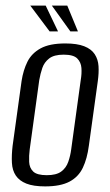

<svg xmlns="http://www.w3.org/2000/svg" viewBox="-20 -658 393 685"><path d="M141 7Q99 7 74 -3Q49 -13 36.5 -31.5Q24 -50 22.5 -77Q21 -104 25 -138L57 -369Q63 -408 78 -438Q93 -468 125 -485.5Q157 -503 213 -503Q255 -503 280.5 -493Q306 -483 318 -464.5Q330 -446 331.5 -422Q333 -398 329 -369L297 -138Q291 -92 275.5 -59.5Q260 -27 228 -10Q196 7 141 7ZM147 -33Q181 -33 198.5 -46Q216 -59 223.5 -80.5Q231 -102 234 -125L268 -372Q272 -395 270.5 -415.5Q269 -436 255.5 -449.5Q242 -463 207 -463Q173 -463 155.5 -449.5Q138 -436 131 -415.5Q124 -395 120 -372L86 -125Q83 -102 84 -80.5Q85 -59 98.5 -46Q112 -33 147 -33ZM258 -546H231L165 -638H220ZM187 -546H157L88 -638H143Z"/></svg>

Font: Alumni Sans
Style: Italic
Weight: 400
Italic angle: -8°
Version: Version 1.016